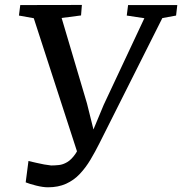

<svg xmlns="http://www.w3.org/2000/svg" viewBox="-20 -764 755 796"><path d="M179 12.5Q158.5 12.5 130.2 5.5Q102 -1.5 86.5 -8L98 -96.5Q114 -93 130.5 -89Q147 -85 162.8 -82.2Q178.5 -79.5 192 -78Q207.5 -78 224.2 -79.8Q241 -81.5 258.5 -91.8Q276 -102 292.8 -126.2Q309.5 -150.5 324.5 -195.5L307.5 -111L120 -688.5L58.5 -699.5L64 -743L319.5 -743.5L316 -700L235.5 -689.5L340.5 -335.5L379 -181L349 -183L410 -329.5L578.5 -688.5L505.5 -699.5L511 -743H715L710 -699.5L653 -689L392.5 -170.5Q374.5 -134.5 354.8 -101.5Q335 -68.5 310.8 -42.8Q286.5 -17 254 -2.2Q221.5 12.5 179 12.5Z"/></svg>

Font: Merriweather 20pt
Style: Italic
Weight: 400
Italic angle: -7.8°
Version: Version 2.101